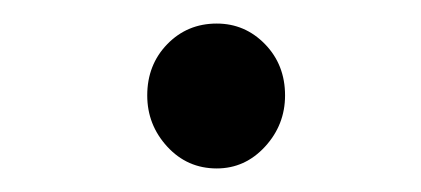

<svg xmlns="http://www.w3.org/2000/svg" viewBox="-20 -671 357 163"><path d="M105 -590Q105 -616 122 -633.5Q139 -651 164 -651Q188 -651 205 -633.5Q222 -616 222 -590Q222 -565 205 -546.5Q188 -528 164 -528Q139 -528 122 -546.5Q105 -565 105 -590Z"/></svg>

Font: Noto Sans Ambassadori
Style: Regular
Weight: 400
Designer: Monotype Design Team
Foundry: Monotype Imaging Inc.
Version: Version 2.013